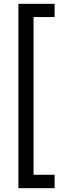

<svg xmlns="http://www.w3.org/2000/svg" viewBox="-20 -831 365 1002"><path d="M76 151V-811H265V-742H155V81H265V151Z"/></svg>

Font: DM Sans 11pt
Style: Regular
Weight: 400
Version: Version 4.004;gftools[0.9.30]